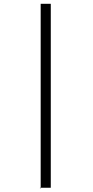

<svg xmlns="http://www.w3.org/2000/svg" viewBox="-20 -828 499 1030"><path d="M198.2 179.2V-807.6H252.4V179.2ZM194.3 182.1V179.2H198.2V182.1Z"/></svg>

Font: Arian Grqi
Style: Italic
Weight: 400
Italic angle: -15°
Designer: Ruben Hakobyan (Tarumian)
Foundry: Ruben Hakobyan (Tarumian)
Version: Version 1.002